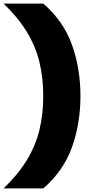

<svg xmlns="http://www.w3.org/2000/svg" viewBox="-95 -828 524 1068"><path d="M-75 220Q5.5 142.5 54 63Q102.5 -16.5 124 -104Q145.5 -191.5 145.5 -294Q145.5 -396.5 124 -484Q102.5 -571.5 54 -651Q5.5 -730.5 -75 -808H146Q258 -711 305.2 -579.2Q352.5 -447.5 352.5 -294Q352.5 -140.5 305.2 -8.8Q258 123 146 220Z"/></svg>

Font: Encode Sans Exp XBd
Style: Regular
Weight: 800
Width: 7
Designer: Multiple Designers
Foundry: Impallari Type
Version: Version 3.002; ttfautohint (v1.8.3) -l 8 -r 50 -G 200 -x 14 